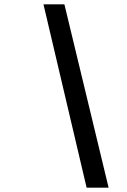

<svg xmlns="http://www.w3.org/2000/svg" viewBox="-20 -820 590 890"><path d="M181.5 -800H278.5L483.5 50H381.5Z"/></svg>

Font: B612
Style: Italic
Weight: 400
Italic angle: -10°
Designer: Nicolas Chauveau, Thomas Paillot, Jonathan Favre-Lamarine, Jean-Luc Vinot
Foundry: AIRBUS
Version: Version 1.008